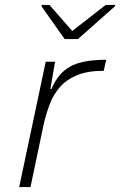

<svg xmlns="http://www.w3.org/2000/svg" viewBox="-20 -761 489 781"><path d="M58 0 166 -510H204L185 -399H189Q211 -449 242.5 -474.5Q274 -500 316.5 -509Q359 -518 412 -518L402 -473Q336 -473 293 -455Q250 -437 223.5 -406.5Q197 -376 182 -336.5Q167 -297 157 -252L104 0ZM243 -602 149 -735 150 -741H181L274 -635L410 -741H449L447 -735L297 -602Z"/></svg>

Font: Saira Expanded ExtraLight
Style: Italic
Weight: 250
Width: 7
Italic angle: -12°
Designer: Hector Gatti with collaboration of the Omnibus-Type team
Foundry: Omnibus-Type
Version: Version 1.101